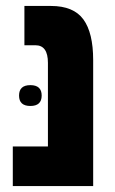

<svg xmlns="http://www.w3.org/2000/svg" viewBox="-20 -625 386 645"><path d="M23 0H293V-423Q293 -515 260 -560Q227 -605 151 -605H62V-473H99Q141 -473 141 -414V-133H23ZM44 -304Q44 -269 82 -269Q120 -269 120 -304Q120 -339 82 -339Q44 -339 44 -304Z"/></svg>

Font: Noto Sans Hebrew ExtraCondensed Extra
Style: Regular
Weight: 800
Width: 3
Designer: Monotype Design Team
Foundry: Monotype Imaging Inc.
Version: Version 1.902